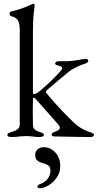

<svg xmlns="http://www.w3.org/2000/svg" viewBox="-20 -725 519 1020"><path d="M19 0ZM19 -8Q19 -14 23.5 -16.5Q28 -19 33.5 -21Q39 -23 42 -24Q62 -30 73.5 -38.5Q85 -47 85 -65V-566Q85 -601 75 -617Q65 -633 40 -639Q31 -641 31 -652Q31 -662 39 -664Q73 -672 95.5 -680Q118 -688 149 -702Q155 -705 158 -705Q164 -705 164 -696Q164 -689 159.5 -655.5Q155 -622 155 -562V-234Q155 -225 160 -225Q173 -225 196 -245Q264 -304 302 -348Q311 -358 311 -363Q311 -372 285 -378Q278 -380 275.5 -382Q273 -384 273 -388Q273 -393 279 -396.5Q285 -400 295 -400H344Q358 -400 400 -407Q423 -412 435 -412Q449 -412 449 -402Q449 -391 424 -384Q396 -376 358 -353Q349 -347 308.5 -313.5Q268 -280 230 -247Q224 -241 224 -237Q224 -233 227 -230Q261 -188 306.5 -140Q352 -92 374 -72Q389 -57 410.5 -44.5Q432 -32 449 -26Q453 -25 461.5 -22Q470 -19 474.5 -16Q479 -13 479 -8Q479 3 459 3L378 2Q310 0 272 0Q254 0 254 -9Q254 -19 271 -25Q284 -29 291 -34.5Q298 -40 298 -48Q298 -53 291 -62L170 -199Q164 -206 160 -206Q155 -206 155 -199Q154 -180 154 -135Q154 -88 155 -65Q155 -46 164 -37.5Q173 -29 190 -24Q193 -23 199.5 -21Q206 -19 209.5 -16Q213 -13 213 -8Q213 -2 205 0.5Q197 3 190 3Q165 3 153 0Q137 -2 120 -2Q103 -2 83 0Q68 3 42 3Q19 3 19 -8ZM179 266Q179 258 193 253Q219 244 233.5 224.5Q248 205 248 183Q248 163 238 155Q228 147 205 141Q186 136 176.5 126Q167 116 167 97Q167 80 179.5 68.5Q192 57 212 57Q249 57 274.5 85.5Q300 114 300 158Q300 192 281 219Q262 246 236.5 260.5Q211 275 192 275Q186 275 182.5 272.5Q179 270 179 266Z"/></svg>

Font: EB Garamond
Style: Regular
Weight: 400
Designer: Georg Duffner and Octavio Pardo
Foundry: Georg Duffner
Version: Version 1.000; ttfautohint (v1.6)